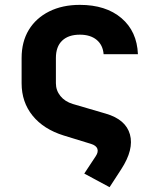

<svg xmlns="http://www.w3.org/2000/svg" viewBox="-20 -580 640 789"><path d="M326.3 133.3 373.6 61.6Q385 44.4 380 31Q375 17.7 353.8 11.2L241.8 -23.2Q159.3 -48.8 114 -104.6Q68.8 -160.5 68.8 -237.8V-341.5Q68.8 -408.4 98.3 -457.1Q127.9 -505.8 182 -532.9Q236.2 -560 308.2 -560Q415 -560 479 -505.6Q542.9 -451.2 546.8 -357.3H405.8Q402.8 -395 377.1 -416.3Q351.4 -437.5 308.2 -437.5Q261 -437.5 235.4 -412.9Q209.7 -388.4 209.7 -341.7V-237.8Q209.7 -208.5 228.3 -185.4Q246.8 -162.4 279.6 -152.6L415.2 -112.9Q496.9 -89.1 514 -27.5Q531.1 34 478.1 115.6L430.3 189.2Z"/></svg>

Font: JetBrains Mono
Style: Regular
Weight: 400
Monospace: yes
Designer: Philipp Nurullin, Konstantin Bulenkov
Foundry: JetBrains
Version: Version 2.305